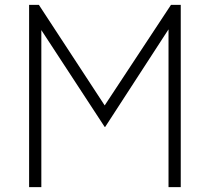

<svg xmlns="http://www.w3.org/2000/svg" viewBox="-20 -765 858 785"><path d="M99 0H149V-642L408 -246H410L669 -645V0H719V-745H679L408 -334L139 -745H99Z"/></svg>

Font: Plus Jakarta Sans ExtraLight
Style: Regular
Weight: 200
Designer: Gumpita Rahayu
Foundry: Tokotype
Version: Version 2.004; ttfautohint (v1.8.3)